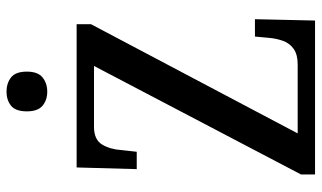

<svg xmlns="http://www.w3.org/2000/svg" viewBox="-214 -750 964 575"><g transform="rotate(-90 267.5 -462.0)"><path d="M33 0V-42L358 -662H176Q137 -662 122.5 -637.5Q108 -613 106 -579L101 -534H49L54 -714H483V-671L156 -52H363Q392 -52 409 -64Q426 -76 433 -95.5Q440 -115 442 -137L446 -180H498L494 0ZM281 -802Q256 -802 239 -816Q222 -830 222 -863Q222 -897 239 -910.5Q256 -924 281 -924Q306 -924 323.5 -910.5Q341 -897 341 -863Q341 -830 323.5 -816Q306 -802 281 -802Z"/></g></svg>

Font: Noto Serif Khmer Condensed Medium
Style: Regular
Weight: 500
Width: 3
Designer: Danh Hong and the Monotype Design Team
Foundry: Monotype Imaging Inc.
Version: Version 2.004